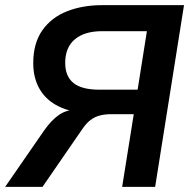

<svg xmlns="http://www.w3.org/2000/svg" viewBox="-29 -725 738 745"><path d="M-9 0 141 -217Q171 -260 201 -280Q231 -300 271 -300H306L320 -285Q248 -288 199 -312Q150 -336 125 -379Q100 -422 100 -480Q100 -557 135 -607Q170 -657 230.5 -681Q291 -705 367 -705H685L573 0H445L490 -282H403Q379 -282 359 -277Q339 -272 322.5 -259.5Q306 -247 291 -225L136 0ZM357 -377H505L541 -604H367Q299 -604 261.5 -572.5Q224 -541 224 -481Q224 -429 256 -403Q288 -377 357 -377Z"/></svg>

Font: Nunito Sans 12pt
Style: Bold Italic
Weight: 700
Italic angle: -9°
Designer: Vernon Adams
Foundry: Vernon Adams
Version: Version 3.101;gftools[0.9.27]